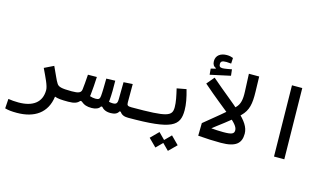

<svg xmlns="http://www.w3.org/2000/svg" viewBox="-109 -1196 3148 1812"><g transform="rotate(15 1465.0 -290.0)"><path d="M447.8 -11.2C478 0.5 514.6 2.9 580.1 2.9C603.5 2.9 622.6 -10.3 622.6 -56.2C622.6 -90.8 610.8 -100.6 585.9 -100.6C483.4 -100.6 457.5 -109.9 440.9 -134.3C420.4 -164.6 403.8 -211.4 365.7 -290L274.9 -245.6C313 -165 351.1 -90.8 351.1 -49.3C351.1 71.8 267.6 131.3 127.9 131.3C84 131.3 65.4 128.4 28.3 123.5L22 217.3C57.6 226.6 85.4 230 137.7 230C310.5 230 426.8 151.4 447.8 -11.2Z M808.6 2.9C843.8 2.9 879.4 -8.8 891.1 -34.2H902.8C921.4 -11.7 948.7 2.9 993.7 2.9C1029.3 2.9 1059.1 -7.3 1071.3 -34.2H1084C1101.1 -5.4 1130.4 2.9 1166 2.9C1189.5 2.9 1208.5 -10.3 1208.5 -56.2C1208.5 -81.1 1196.8 -100.6 1171.9 -100.6C1132.8 -100.6 1125.5 -107.9 1125.5 -137.7C1125.5 -151.9 1125.5 -167 1125.5 -184.1C1126 -222.2 1126 -266.6 1125.5 -315.9L1037.1 -310.1C1036.6 -241.2 1035.2 -194.8 1035.2 -148.4C1035.2 -102.1 1024.4 -91.3 989.3 -91.3C976.1 -91.3 963.9 -93.3 952.1 -96.2C953.1 -102.1 953.6 -107.9 954.1 -113.3C959 -168.9 959.5 -235.8 958 -303.7L871.1 -300.8C870.1 -232.9 869.6 -168.9 865.7 -129.9C862.8 -99.6 853 -91.3 820.3 -91.3C803.7 -91.3 784.2 -94.7 765.6 -101.1C766.6 -105.5 767.6 -109.9 768.1 -114.7C774.9 -171.4 777.8 -230.5 781.2 -292.5L694.3 -291.5C689.9 -228.5 686 -176.3 681.6 -145C676.8 -109.4 651.4 -100.6 585.9 -100.6L580.1 2.9C638.7 2.9 668.5 -8.8 688.5 -34.2H700.7C735.4 -5.4 761.7 2.9 808.6 2.9Z M1166 2.9C1596.2 2.9 1662.6 -49.8 1662.6 -203.6C1662.6 -259.8 1650.4 -324.7 1628.4 -400.9L1536.1 -383.8C1552.2 -315.9 1564.9 -256.3 1564.9 -208C1564.9 -119.1 1524.4 -100.6 1171.9 -100.6C1160.6 -100.6 1149.9 -87.4 1149.9 -52.7C1149.9 -16.6 1153.3 2.9 1166 2.9ZM1608.9 207.5 1684.6 132.3 1608.9 56.2 1547.9 117.7 1486.8 56.2 1411.1 132.3 1486.8 207.5 1547.9 146.5Z M2071.3 4.9C2220.2 4.9 2267.6 -44.4 2267.6 -136.2C2267.6 -263.7 2105.5 -358.4 1856.4 -574.2L1794.4 -500C2036.1 -287.6 2172.9 -213.9 2172.9 -144.5C2172.9 -108.9 2149.4 -98.6 2067.4 -98.6C2027.8 -98.6 1992.2 -100.6 1925.8 -106L1850.6 -128.4L1848.6 -4.9C1945.3 2 1989.3 4.9 2071.3 4.9ZM1803.7 -588.4 2001 -631.3 1994.1 -692.4C1964.8 -687 1924.3 -679.2 1905.8 -679.2C1882.3 -679.2 1870.6 -686.5 1870.6 -711.4C1870.6 -736.8 1883.8 -746.1 1926.8 -746.1C1938 -746.1 1957.5 -744.6 1972.7 -742.7L1975.6 -798.3C1959 -804.7 1940.9 -810.1 1913.6 -810.1C1852.5 -810.1 1809.1 -779.3 1809.1 -724.1C1809.1 -692.9 1821.8 -672.9 1844.2 -665V-658.7L1798.3 -647Z M1922.9 -83C2006.3 -150.9 2112.8 -222.7 2192.4 -300.8C2254.4 -361.8 2266.6 -429.2 2263.7 -543.5L2259.8 -693.4H2159.2L2166.5 -521C2169.9 -445.8 2161.6 -396.5 2122.1 -358.4C2054.7 -293.9 1954.1 -212.9 1850.6 -128.4Z M2590.3 0H2690.9L2680.7 -693.4H2580.1Z"/></g></svg>

Font: Cascadia Code PL
Style: Regular
Weight: 400
Monospace: yes
Designer: Aaron Bell
Foundry: Saja Typeworks
Version: Version 2404.023